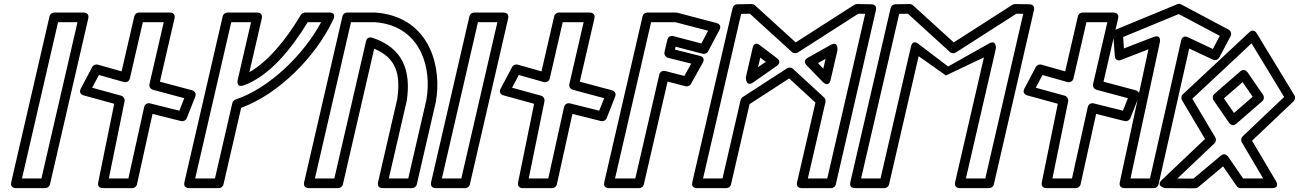

<svg xmlns="http://www.w3.org/2000/svg" viewBox="-20 -950 6731 995"><path d="M194.6 -25H93.9L280.9 -835H381.6ZM214.5 25C225.3 25 236.2 17.2 238.9 5.6L437.4 -854.4C444 -883 419.2 -885 413 -885H261C250.3 -885 239.3 -877.2 236.7 -865.6L38.1 -5.6C31.5 23 56.4 25 62.5 25Z M909.3 -376.4 757.6 -414.3C744.6 -417.5 730.3 -410 727.1 -395.4L645.3 -25H544L625.6 -425.1C628.3 -438.6 618.7 -451.1 607.7 -454.2L457.7 -495.4L492.6 -561.4L621.7 -524.8C634.3 -521.3 649.3 -527.8 652.9 -543.3L720.2 -835H828.6L754.6 -514.4C751.5 -501.2 760.1 -488 772.5 -484.7L935 -441.2ZM918.5 -322.6C928.8 -320 942.9 -325.3 947.8 -337.6L991.8 -449C999.8 -469.1 985 -479.6 975 -482.3L808.7 -526.7L884.4 -854.4C891 -883 866.1 -885 860 -885H700.3C689.6 -885 678.6 -877.2 676 -865.6L610.1 -580.1L486.8 -615C475.9 -618.1 463.4 -613.1 457.9 -602.7L398.9 -491.3C385.3 -465.7 408.3 -457.2 414.3 -455.5L571.9 -412.2L488.9 -5C483.2 22.7 506.7 25 513.4 25H665.4C676.4 25 687.2 16.9 689.8 5.4L770.4 -359.6Z M1280.9 -835 1212.2 -537.5C1212.2 -537.5 1199.8 -491.7 1245.2 -508.4C1374.9 -556.1 1487.7 -692.2 1574.6 -835H1644.2C1555.6 -669.1 1377.3 -493 1200.6 -434.2C1192.4 -431.4 1186.1 -424.4 1184.1 -416.1L1093.9 -25H991.4L1178.4 -835ZM1336.7 -854.4C1343.3 -883 1318.4 -885 1312.3 -885H1158.5C1147.8 -885 1136.8 -877.2 1134.2 -865.6L935.6 -5.6C929 23 953.9 25 960 25H1113.7C1124.5 25 1135.4 17.2 1138.1 5.6L1229.8 -391.4C1427.6 -463.1 1616.3 -659.5 1702.7 -840L1707.2 -849.3C1725.9 -888.8 1684.6 -885 1684.6 -885H1560.5C1553.3 -885 1543.8 -880.7 1539.1 -872.9L1536.1 -867.9C1461.6 -744 1370 -631.3 1272.4 -576.1Z M1712.6 -25H1611.9L1798.9 -835H1922.9C1937.2 -833.9 1949.1 -832.4 1961.6 -830.1C2165.3 -793.1 2218.6 -590.5 2189.4 -431.3L2095.6 -25H1994.9L2087.9 -427.6C2088 -428.2 2088.2 -429.2 2088.3 -429.7C2109.7 -579.9 2072 -700.8 1909.1 -754.7C1898.9 -758.1 1881.5 -756.7 1876.9 -736.6ZM1732.5 25C1743.3 25 1754.2 17.2 1756.9 5.6L1919.2 -697.6C2031.8 -650 2057.1 -568.2 2038.9 -437.8L1939.1 -5.6C1932.5 23 1957.4 25 1963.5 25H2115.5C2126.3 25 2137.2 17.2 2139.9 5.6L2238.4 -421.1C2270.4 -594.5 2213.3 -834.5 1971.6 -879.1C1957 -881.8 1941.8 -883.7 1926 -884.9C1924.9 -885 1924.6 -885 1923.8 -885H1779C1768.3 -885 1757.3 -877.2 1754.7 -865.6L1556.1 -5.6C1549.5 23 1574.4 25 1580.5 25Z M2370.6 -25H2269.9L2456.9 -835H2557.6ZM2390.5 25C2401.3 25 2412.2 17.2 2414.9 5.6L2613.4 -854.4C2620 -883 2595.2 -885 2589 -885H2437C2426.3 -885 2415.3 -877.2 2412.7 -865.6L2214.1 -5.6C2207.5 23 2232.4 25 2238.5 25Z M3085.3 -376.4 2933.6 -414.3C2920.6 -417.5 2906.3 -410 2903.1 -395.4L2821.3 -25H2720L2801.6 -425.1C2804.3 -438.6 2794.7 -451.1 2783.7 -454.2L2633.7 -495.4L2668.6 -561.4L2797.7 -524.8C2810.3 -521.3 2825.3 -527.8 2828.9 -543.3L2896.2 -835H3004.6L2930.6 -514.4C2927.5 -501.2 2936.1 -488 2948.5 -484.7L3111 -441.2ZM3094.5 -322.6C3104.8 -320 3118.9 -325.3 3123.8 -337.6L3167.8 -449C3175.8 -469.1 3161 -479.6 3151 -482.3L2984.7 -526.7L3060.4 -854.4C3067 -883 3042.1 -885 3036 -885H2876.3C2865.6 -885 2854.6 -877.2 2852 -865.6L2786.1 -580.1L2662.8 -615C2651.9 -618.1 2639.4 -613.1 2633.9 -602.7L2574.9 -491.3C2561.3 -465.7 2584.3 -457.2 2590.3 -455.5L2747.9 -412.2L2664.9 -5C2659.2 22.7 2682.7 25 2689.4 25H2841.4C2852.4 25 2863.2 16.9 2865.8 5.4L2946.4 -359.6Z M3614.7 -724.7 3469.1 -762.9C3456.2 -766.3 3441.7 -758.9 3438.4 -744.3L3423.6 -680.3C3420.4 -666.3 3430.6 -653.3 3441.9 -650.4L3562.1 -620.2L3526.5 -556.4L3427.3 -582.1C3414.4 -585.5 3400 -578 3396.6 -563.6L3272.3 -25H3167.2L3354.2 -835H3480.1L3649.6 -790.6ZM3621.1 -671.4C3631.4 -668.7 3644 -673.4 3649.5 -683.8L3708.5 -795C3722.4 -821.2 3698.6 -829.4 3692.8 -830.9L3489.6 -884.2C3488 -884.6 3485.4 -885 3483.3 -885H3334.3C3323.6 -885 3312.6 -877.2 3310 -865.6L3111.4 -5.6C3104.8 23 3129.7 25 3135.8 25H3292.2C3302.9 25 3313.9 17.2 3316.5 5.6L3439.6 -527.3L3532.6 -503.1C3542.2 -500.7 3555 -504.8 3560.8 -515.2L3621.7 -624.4C3638 -653.6 3608.9 -660 3605.9 -660.8L3477.8 -693L3481.3 -708Z M4463.7 -878.4 4267.1 -25H4166.5L4257.9 -421.2C4260 -430.3 4256.1 -440 4250.5 -445.3L4089.3 -593.5C4080.5 -601.5 4067.1 -601.4 4058.7 -596L3828.7 -446.9C3823.2 -443.3 3819.1 -436.6 3818 -431.5L3724.1 -25H3623.4L3820.9 -878.2L3865.9 -878.9L4084 -680.4C4092.8 -672.5 4106.3 -672.7 4114.3 -677.9L4428.1 -878.9ZM4519.3 -897.3C4525.8 -925.2 4501.8 -927.8 4495.4 -927.9L4421.4 -929C4417.4 -929.1 4411.7 -927.7 4407.5 -925.1L4103.5 -730.3L3892.3 -922.5C3888.6 -925.9 3881.5 -929.1 3875 -929L3800.5 -927.9C3790.3 -927.7 3779.2 -920.1 3776.6 -908.5L3567.6 -5.6C3561 23 3585.9 25 3592 25H3744C3754.7 25 3765.7 17.2 3768.3 5.6L3864.4 -410.4L4069.7 -543.5L4205.9 -418.3L4110.7 -5.6C4104.1 23 4128.9 25 4135 25H4287C4297.8 25 4308.7 17.1 4311.4 5.6ZM4160.5 -611.3 4242.7 -526.5C4242.7 -526.5 4274.1 -491.3 4285 -538.3L4319.8 -689C4319.8 -689 4326.2 -740.7 4283.1 -716.4L4166.1 -650.5C4163.3 -648.9 4137.3 -635.2 4160.5 -611.3ZM4218.9 -622.9 4258.3 -645 4246.6 -594.3ZM3883.9 -523.4 4005.3 -608.3C4006.7 -609.3 4034.5 -627.1 4006.1 -648.7L3919.5 -714.5C3919.5 -714.5 3889.7 -742.3 3880 -700.3L3845.2 -549.6C3845.2 -549.6 3844.2 -495.7 3883.9 -523.4ZM3908.5 -601.7 3920 -651.3 3948.5 -629.6Z M4882 -559 5079 -652.5 4929.7 -5.6C4923.1 23 4947.9 25 4954 25H5106C5116.8 25 5127.7 17.1 5130.4 5.6L5338.3 -897.3C5344.8 -925.2 5320.8 -927.8 5314.4 -927.9L5240.4 -929C5236.4 -929.1 5230.7 -927.7 5226.5 -925.1L4922.5 -730.3L4711.3 -922.5C4707.6 -925.9 4700.5 -929.1 4694 -929L4619.5 -927.9C4609.3 -927.7 4598.2 -920.1 4595.6 -908.5L4386.6 -5.6C4380 23 4404.9 25 4411 25H4563C4573.7 25 4584.7 17.2 4587.3 5.6L4740.7 -658.8ZM4893.4 -605.4 4740.2 -722C4740.2 -722 4710.4 -749.8 4700.7 -707.8L4543.1 -25H4442.4L4639.9 -878.2L4684.9 -878.9L4903 -680.4C4911.8 -672.5 4925.3 -672.7 4933.3 -677.9L5247.1 -878.9L5282.7 -878.4L5086.1 -25H4985.5L5140.5 -696.5C5140.5 -696.5 5147 -748.2 5103.9 -723.9Z M5799.3 -376.4 5647.6 -414.3C5634.6 -417.5 5620.3 -410 5617.1 -395.4L5535.3 -25H5434L5515.6 -425.1C5518.3 -438.6 5508.7 -451.1 5497.7 -454.2L5347.7 -495.4L5382.6 -561.4L5511.7 -524.8C5524.3 -521.3 5539.3 -527.8 5542.9 -543.3L5610.2 -835H5718.6L5644.6 -514.4C5641.5 -501.2 5650.1 -488 5662.5 -484.7L5825 -441.2ZM5808.5 -322.6C5818.8 -320 5832.9 -325.3 5837.8 -337.6L5881.8 -449C5889.8 -469.1 5875 -479.6 5865 -482.3L5698.7 -526.7L5774.4 -854.4C5781 -883 5756.1 -885 5750 -885H5590.3C5579.6 -885 5568.6 -877.2 5566 -865.6L5500.1 -580.1L5376.8 -615C5365.9 -618.1 5353.4 -613.1 5347.9 -602.7L5288.9 -491.3C5275.3 -465.7 5298.3 -457.2 5304.3 -455.5L5461.9 -412.2L5378.9 -5C5373.2 22.7 5396.7 25 5403.4 25H5555.4C5566.4 25 5577.2 16.9 5579.8 5.4L5660.4 -359.6Z M6100.9 -740 5939.5 -25H5838.5L5990.3 -729.2C5990.3 -729.2 6001.9 -775.2 5956.8 -757.8L5804.6 -699L5800.5 -758.3L6088.6 -877.2L6301.5 -764.1L6265.5 -696.2L6135.9 -757.1C6130.2 -759.8 6107.3 -768.2 6100.9 -740ZM6142.8 -698.6 6265.8 -640.8C6276.8 -635.6 6292.1 -639.7 6298.5 -651.7L6357.4 -762.7C6363.3 -773.7 6359.6 -789.8 6347 -796.5L6101.7 -926.9C6095.4 -930.2 6087.3 -930.8 6080.4 -927.9L5764.7 -797.6C5756 -794 5748.6 -783.9 5749.3 -772.8L5757 -661.7C5759.4 -626.6 5789 -639.4 5790.9 -640.1L5931.7 -694.5L5783.1 -5.3C5777 22.8 5801.1 25 5807.5 25H5959.5C5970.4 25 5981.3 17 5983.9 5.5Z M6525.6 -458.5 6444.9 -575.7C6439 -584.2 6424.2 -594.5 6407.9 -580.4L6273.1 -463.2C6263.2 -454.6 6262.5 -439.6 6269 -430.2L6349.6 -313.1C6355.5 -304.5 6370.4 -294.2 6386.6 -308.4L6521.4 -425.5C6531.3 -434.1 6532 -449.2 6525.6 -458.5ZM6471.7 -448.6 6374.9 -364.5 6322.8 -440.1 6419.6 -524.3ZM6158.9 -438.6 6465.8 -725.4 6634.7 -447.4 6419.7 -243.4C6411.1 -235.2 6409.9 -221.8 6415.4 -212.5L6526.3 -25H6422.4L6343.9 -139C6337.9 -147.8 6323.2 -157.2 6307.3 -143.9L6164.6 -24.4L6081.3 -24.8L6273.7 -207.1C6282.3 -215.3 6283.5 -228.7 6278 -238ZM6110 -461.4C6101.9 -453.8 6099.6 -440.6 6105.6 -430.4L6224.8 -229.7L6001.6 -18.2C5966.4 15.2 6018.7 24.9 6018.7 24.9L6173.5 25.7C6179.1 25.7 6185.2 23.6 6189.7 19.8L6318.3 -88L6388.7 14.2C6392.9 20.3 6400.9 25 6409.3 25H6570.2C6617.2 25 6591.7 -12.7 6591.7 -12.7L6468.5 -220.8L6683.7 -425C6691.8 -432.8 6694 -446.1 6687.9 -456.1L6492.6 -777.6C6477.8 -801.9 6459 -787.4 6454.1 -782.9Z"/></svg>

Font: Stormning Aesir
Style: Bold
Weight: 400
Designer: Robert Jablonski, Mew Too
Foundry: Cannot Into Space Fonts
Version: Version 0.90